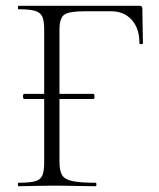

<svg xmlns="http://www.w3.org/2000/svg" viewBox="-20 -645 550 665"><path d="M64 -302Q61 -302 60 -306.5Q59 -311 60 -315.5Q61 -320 64 -320H303Q306 -320 307 -315.5Q308 -311 307 -306.5Q306 -302 303 -302ZM44 0Q42 0 42 -6Q42 -12 44 -12Q82 -12 101 -17Q120 -22 126.5 -37Q133 -52 133 -81V-544Q133 -573 126.5 -587.5Q120 -602 101 -607.5Q82 -613 44 -613Q42 -613 42 -619Q42 -625 44 -625H463Q473 -625 473 -616L475 -495Q475 -492 469 -492Q463 -492 463 -495Q463 -547 436 -576.5Q409 -606 365 -606H273Q219 -606 202.5 -594Q186 -582 186 -543V-85Q186 -55 194.5 -39.5Q203 -24 230 -18Q257 -12 311 -12Q314 -12 314 -6Q314 0 311 0Q279 0 241.5 -1Q204 -2 160 -2Q128 -2 98 -1Q68 0 44 0Z"/></svg>

Font: Cormorant Light
Style: Regular
Weight: 300
Designer: Christian Thalmann (Catharsis Fonts)
Foundry: Catharsis Fonts
Version: Version 4.000